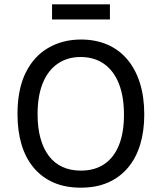

<svg xmlns="http://www.w3.org/2000/svg" viewBox="-20 -856 749 889"><path d="M354 13Q282 13 227.5 -11Q173 -35 135.5 -80Q98 -125 79.5 -187.5Q61 -250 61 -328Q61 -442 98.5 -518.5Q136 -595 203 -634Q270 -673 355 -673Q422 -673 476 -650Q530 -627 568.5 -582Q607 -537 627.5 -472.5Q648 -408 648 -326Q648 -249 629 -186.5Q610 -124 572.5 -79.5Q535 -35 480.5 -11Q426 13 354 13ZM354 -66Q419 -66 463.5 -96.5Q508 -127 531 -184.5Q554 -242 554 -325Q554 -409 530.5 -468.5Q507 -528 462 -560Q417 -592 353 -592Q292 -592 247 -561Q202 -530 178 -471Q154 -412 154 -327Q154 -264 167.5 -215.5Q181 -167 206.5 -133.5Q232 -100 269.5 -83Q307 -66 354 -66ZM221 -766V-836H489V-766Z"/></svg>

Font: Bricolage Grotesque 20pt
Style: Regular
Weight: 400
Version: Version 1.001;gftools[0.9.33.dev8+g029e19f]